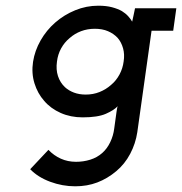

<svg xmlns="http://www.w3.org/2000/svg" viewBox="-20 -404 639 674"><path d="M454 -375Q452 -363 449 -351Q446 -339 444 -328Q439 -337 430 -347Q421 -357 408 -365Q394 -373 373.5 -378.5Q353 -384 325 -384Q283 -384 244 -368Q205 -352 174 -325Q143 -298 122.5 -262Q102 -226 96 -187Q90 -147 101 -111.5Q112 -76 135 -50Q158 -23 193 -7.5Q228 8 270 8Q323 8 351.5 -4.5Q380 -17 393 -31Q391 -25 390.5 -20.5Q390 -16 389 -11L381 47Q378 72 367 95Q356 118 339 133Q321 149 297 156.5Q273 164 247 164Q218 164 193.5 153Q169 142 150 122L86 190Q113 218 156 234Q199 250 244 250Q286 250 321.5 236.5Q357 223 388 197Q418 172 437 136Q456 100 462 60L512 -296H588L599 -375ZM180 -188Q183 -213 194.5 -234Q206 -255 224 -270Q242 -286 264.5 -294.5Q287 -303 313 -303Q339 -303 359 -294.5Q379 -286 393 -271Q406 -256 412 -234.5Q418 -213 414 -188Q411 -164 399.5 -142.5Q388 -121 370 -106Q352 -90 329.5 -81Q307 -72 281 -72Q258 -72 239.5 -79Q221 -86 208 -98Q191 -114 183.5 -137Q176 -160 180 -188Z"/></svg>

Font: Josefin Slab Thin
Style: Bold Italic
Weight: 700
Italic angle: -12°
Version: Version 2.000